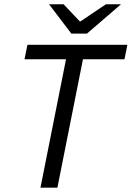

<svg xmlns="http://www.w3.org/2000/svg" viewBox="-20 -862 605 882"><path d="M165.9 0 283.3 -589.8H92.6L106 -656.3H565.2L551.8 -589.8H361.1L243.7 0ZM307.8 -707.6 205.3 -842.3H272.1L346.3 -764.1H350.3L466.4 -842.3H535.8L379.4 -707.6Z"/></svg>

Font: Source Sans 3
Style: Italic
Weight: 200
Italic angle: -11°
Designer: Paul D. Hunt
Foundry: Adobe
Version: Version 3.046;hotconv 1.0.118;makeotfexe 2.5.65603